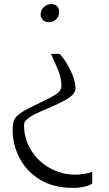

<svg xmlns="http://www.w3.org/2000/svg" viewBox="-20 -716 533 941"><path d="M270 -659Q270 -635 255 -621Q240 -607 218 -607Q203 -607 191 -618Q179 -629 179 -645Q179 -667 195 -681.5Q211 -696 230 -696Q250 -696 260 -685.5Q270 -675 270 -659ZM271 -452Q285 -440 304 -410Q323 -380 336.5 -345.5Q350 -311 350 -285Q350 -257 315.5 -235Q281 -213 215 -185Q177 -169 155.5 -158.5Q134 -148 119 -137Q96 -120 98 -101Q98 -36 132 19.5Q166 75 224 107.5Q282 140 349 140Q370 140 394 136Q418 132 432 126V183Q425 191 396.5 198Q368 205 340 205Q241 205 174.5 163.5Q108 122 75.5 58Q43 -6 42 -76Q42 -113 50.5 -130.5Q59 -148 90 -168Q112 -182 175 -212Q229 -237 255 -254.5Q281 -272 281 -295Q281 -329 269 -361Q257 -393 230 -452Z"/></svg>

Font: Martel UltraLight
Style: Regular
Weight: 250
Designer: Dan Reynolds
Foundry: Dan Reynolds
Version: Version 1.001; ttfautohint (v1.1) -l 5 -r 5 -G 72 -x 0 -D la